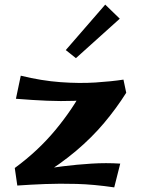

<svg xmlns="http://www.w3.org/2000/svg" viewBox="-20 -802 610 832"><path d="M154 -37 44 -74Q145 -148 220 -238.5Q295 -329 344 -422L527 -400Q484 -332 431 -269Q378 -206 310 -148.5Q242 -91 154 -37ZM475 10Q386 -3 312 -5Q238 -7 175 -4.5Q112 -2 55 2L44 -74L142 -65Q193 -74 253 -81.5Q313 -89 376.5 -93Q440 -97 501 -93ZM49 -374 70 -474Q160 -452 242 -446Q324 -440 393.5 -444.5Q463 -449 515 -457L527 -400Q465 -383 410 -375Q355 -367 300 -365Q245 -363 184 -365.5Q123 -368 49 -374ZM309 -550 265 -585 436 -782 499 -721Z"/></svg>

Font: Marhey Medium
Style: Regular
Weight: 500
Designer: Nur Syamsi & Bustanul Arifin
Foundry: Namelatype
Version: Version 1.000